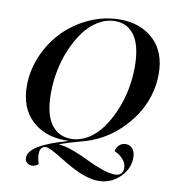

<svg xmlns="http://www.w3.org/2000/svg" viewBox="-98 -808 979 1100"><g transform="rotate(10 391.5 -258.0)"><path d="M50.8 -257.8Q50.8 -349.1 88.4 -435.3Q126 -521.5 188.5 -584.7Q251 -647.9 335.9 -686Q420.9 -724.1 511.2 -724.1Q632.8 -724.1 708 -652.8Q783.2 -581.5 783.2 -454.1Q783.2 -388.7 763.7 -325.7Q744.1 -262.7 709.5 -210.7Q674.8 -158.7 628.9 -115.2Q583 -71.8 528.1 -42Q473.1 -12.2 415 2Q335.4 23.9 293 39.1V42Q328.6 44.4 377.9 63Q427.2 81.5 467.8 101.8Q508.3 122.1 555.2 138.9Q602.1 155.8 634.8 155.8Q658.2 155.8 670.2 143.8Q682.1 131.8 682.1 110.8Q682.1 84 662.1 60.5Q642.1 37.1 610.8 23.9Q614.7 2 630.4 -12.5Q646 -26.9 668 -26.9Q691.4 -26.9 707.3 -9.3Q723.1 8.3 723.1 43Q723.1 108.9 671.1 158.4Q619.1 208 547.9 208Q511.7 208 469.5 193.8Q427.2 179.7 390.6 159.4Q354 139.2 320.8 118.7Q287.6 98.1 260.7 84Q233.9 69.8 220.2 69.8Q185.1 69.8 185.1 117.2Q185.1 142.1 195.8 171.9Q179.7 188 158.2 188Q140.1 188 128.7 177.2Q117.2 166.5 117.2 148.9Q117.2 74.7 336.9 14.2V11.2Q336.4 11.2 334.5 11.5Q332.5 11.7 329.6 12Q326.7 12.2 324.2 12.2Q201.7 12.2 126.2 -59.1Q50.8 -130.4 50.8 -257.8ZM193.8 -241.2Q193.8 -118.7 236.1 -60.3Q278.3 -2 352.1 -2Q402.8 -2 449 -29.8Q495.1 -57.6 529.5 -105Q564 -152.3 589.6 -212.4Q615.2 -272.5 628.2 -338.6Q641.1 -404.8 641.1 -469.2Q641.1 -591.3 600.1 -650.6Q559.1 -710 486.8 -710Q435.1 -710 387.9 -681.9Q340.8 -653.8 306.2 -606.4Q271.5 -559.1 245.6 -498.8Q219.7 -438.5 206.8 -372.1Q193.8 -305.7 193.8 -241.2Z"/></g></svg>

Font: Nyght Serif Medium Italic
Style: Regular
Weight: 500
Italic angle: -16°
Designer: Maksym Kobuzan
Version: Version 0.410;Glyphs 3.1.2 (3151)